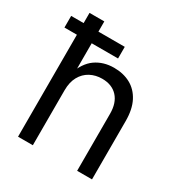

<svg xmlns="http://www.w3.org/2000/svg" viewBox="-170 -853 924 977"><g transform="rotate(30 292.0 -364.0)"><path d="M161.6 -322.8V0H74.7V-727.5H161.6V-409.7H144.5Q169.9 -484.4 215.8 -516.4Q261.7 -548.3 323.7 -548.3Q378.4 -548.3 420.2 -525.6Q461.9 -502.9 485.6 -457.3Q509.3 -411.6 509.3 -342.3V0H421.9V-335Q421.9 -398.9 389.2 -434.3Q356.4 -469.7 298.8 -469.7Q260.3 -469.7 229 -452.9Q197.8 -436 179.7 -403.3Q161.6 -370.6 161.6 -322.8ZM1.5 -599.1V-667.5H316.4V-599.1Z"/></g></svg>

Font: Inter 17pt
Style: Regular
Weight: 400
Version: Version 4.001;git-66647c0bb